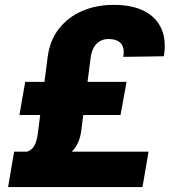

<svg xmlns="http://www.w3.org/2000/svg" viewBox="-20 -757 697 777"><path d="M556.6 0H12.7L37.1 -143.1H581.1ZM467.8 -291.5H58.6L82 -425.8H492.2ZM347.2 -526.4 308.6 -226.6Q302.2 -176.3 272.7 -145.5Q243.2 -114.7 180.2 -91.3L88.9 -143.1Q103 -147.5 111.8 -157.5Q120.6 -167.5 125.5 -182.1Q130.4 -196.8 132.8 -214.8L172.9 -526.4Q181.6 -593.3 218.3 -640.4Q254.9 -687.5 312.3 -712.4Q369.6 -737.3 439.5 -737.3Q515.6 -737.3 564.5 -711.9Q613.3 -686.5 633.5 -639.9Q653.8 -593.3 643.1 -529.3L479 -526.9Q483.4 -554.7 476.1 -570.6Q468.8 -586.4 453.6 -592.8Q438.5 -599.1 418.9 -599.1Q400.4 -599.1 385.5 -591.1Q370.6 -583 360.8 -566.9Q351.1 -550.8 347.2 -526.4Z"/></svg>

Font: Inter Tight ExtraBold
Style: Italic
Weight: 800
Italic angle: -9.39999°
Designer: Rasmus Andersson
Foundry: rsms
Version: Version 3.004